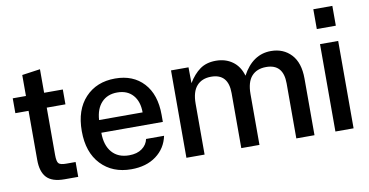

<svg xmlns="http://www.w3.org/2000/svg" viewBox="-70 -886 2077 1082"><g transform="rotate(-10 968.5 -345.0)"><path d="M222.2 0Q151.9 0 120.8 -33.2Q89.8 -66.4 89.8 -133.8V-415H14.2V-500H89.8V-620.1L193.8 -634.8V-500H300.8V-415H193.8V-144Q193.8 -106.4 203.9 -95.7Q213.9 -85 247.1 -85H300.8V0Z M604 9.8Q496.1 9.8 430.7 -59.3Q365.2 -128.4 365.2 -250Q365.2 -371.6 429.9 -440.7Q494.6 -509.8 601.1 -509.8Q704.1 -509.8 764.2 -444.3Q824.2 -378.9 824.2 -263.2V-222.2H472.2Q472.2 -150.4 507.1 -110.1Q542 -69.8 605 -69.8Q650.9 -69.8 679.2 -90.6Q707.5 -111.3 714.4 -144H817.4Q802.7 -73.7 746.3 -32Q689.9 9.8 604 9.8ZM472.2 -294.9H721.2Q721.2 -357.4 689 -393.8Q656.7 -430.2 599.1 -430.2Q543 -430.2 509.5 -394.5Q476.1 -358.9 472.2 -294.9Z M919.9 0V-500H1020L1021 -409.2Q1049.8 -457 1086.4 -483.4Q1123 -509.8 1177.7 -509.8Q1232.4 -509.8 1272.2 -481.4Q1312 -453.1 1328.1 -397.9Q1388.2 -509.8 1492.7 -509.8Q1564 -509.8 1608.4 -462.2Q1652.8 -414.6 1652.8 -324.2V0H1548.8V-314.9Q1548.8 -425.8 1450.7 -425.8Q1397 -425.8 1367.4 -392.6Q1337.9 -359.4 1337.9 -291V0H1233.9V-314.9Q1233.9 -425.8 1135.7 -425.8Q1083 -425.8 1053.5 -392.6Q1023.9 -359.4 1023.9 -291V0Z M1772.5 0V-500H1876.5V0ZM1769.5 -586.9H1878.4V-700.2H1769.5Z"/></g></svg>

Font: TASA Orbiter Deck Medium
Style: Regular
Weight: 500
Designer: Weizhong Zhang
Version: Version 1.000;Glyphs 3.1.2 (3151)